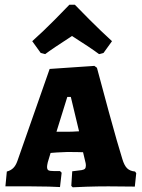

<svg xmlns="http://www.w3.org/2000/svg" viewBox="-20 -791 603 816"><path d="M283 -1 287 -63Q316 -66 327 -68Q338 -70 341.5 -74.5Q345 -79 345 -89Q345 -93 344 -97.5Q343 -102 342 -106L333 -144Q311 -145 265 -145Q251 -145 221 -143Q203 -141 195 -141L183 -101Q180 -88 180 -82Q180 -71 185.5 -67.5Q191 -64 209 -64H235L242 -57L235 4Q223 3 187 2Q151 1 109 1H3L9 -62Q25 -66 36 -76.5Q47 -87 54 -107L191 -498L381 -511L392 -503Q404 -456 442.5 -315.5Q481 -175 500 -115Q508 -88 520 -76Q532 -64 554 -62L559 -55L553 2L441 1Q394 1 348 2.5Q302 4 289 5ZM267 -231Q284 -231 316 -233L281 -379H266L220 -231ZM153 -566 117 -616Q164 -658 212.5 -707Q261 -756 275 -771H298Q312 -756 361 -707Q410 -658 456 -616L420 -566L401 -561Q365 -588 286 -638Q201 -583 172 -561Z"/></svg>

Font: Alegreya SC ExtraBold
Style: Regular
Weight: 800
Designer: Juan Pablo del Peral
Foundry: Huerta Tipografica
Version: Version 2.007; ttfautohint (v1.6)